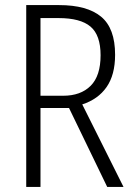

<svg xmlns="http://www.w3.org/2000/svg" viewBox="-20 -734 523 754"><path d="M212 -714Q322 -714 377 -668.5Q432 -623 432 -519Q432 -440 398.5 -392Q365 -344 303 -324L465 0H401L251 -310H139V0H83V-714ZM210 -663H139V-358H228Q297 -358 336 -397Q375 -436 375 -517Q375 -596 335.5 -629.5Q296 -663 210 -663Z"/></svg>

Font: Noto Sans Khmer Condensed Light
Style: Regular
Weight: 300
Width: 3
Designer: Danh Hong and the Monotype Design Team
Foundry: Monotype Imaging Inc.
Version: Version 2.004; ttfautohint (v1.8.4.7-5d5b)